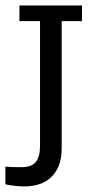

<svg xmlns="http://www.w3.org/2000/svg" viewBox="-51 -583 343 706"><path d="M-31.2 29.8Q-20 30.8 -6.1 31.2Q7.8 31.7 27.3 31.7Q65.4 31.7 80.8 12.5Q96.2 -6.8 96.2 -46.9V-505.4H20.5V-563H250.5V-505.4H175.8V-38.1Q175.8 2.9 163.6 30Q151.4 57.1 131.8 73.2Q112.3 89.4 88.1 95.9Q64 102.5 40.5 102.5Q22.5 102.5 2.9 100.3Q-16.6 98.1 -31.2 94.7Z"/></svg>

Font: Rokkitt
Style: Regular
Weight: 400
Version: Version 1.2; ttfautohint (v1.5) -l 7 -r 28 -G 50 -x 13 -D la